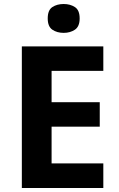

<svg xmlns="http://www.w3.org/2000/svg" viewBox="-20 -948 600 968"><path d="M500.9 0H90.1V-714H500.9V-590.7H240.1V-432.7H482.9V-309.4H240.1V-124.2H500.9ZM301.1 -927.8Q333.9 -927.8 357.7 -912.3Q381.6 -896.9 381.6 -855.1Q381.6 -814.3 357.7 -798.3Q333.9 -782.3 301.1 -782.3Q267.3 -782.3 243.9 -798.3Q220.6 -814.3 220.6 -855.1Q220.6 -896.9 243.9 -912.3Q267.3 -927.8 301.1 -927.8Z"/></svg>

Font: Noto Sans Hebrew
Style: Regular
Weight: 400
Designer: Monotype Design Team
Foundry: Monotype Imaging Inc.
Version: Version 2.003;January 10, 2023;FontCreator 14.0.0.2877 64-bi